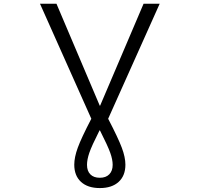

<svg xmlns="http://www.w3.org/2000/svg" viewBox="-20 -750 1040 1001"><path d="M367.2 108.4Q367.2 70.3 385.3 20.5Q403.3 -29.3 456.1 -130.9L188.5 -730.5H274.4L500 -199.2H502L728.5 -730.5H812.5L543.9 -130.9Q596.7 -29.3 615.2 20.5Q633.8 70.3 633.8 108.4Q633.8 166 598.6 198.2Q563.5 230.5 500.5 230.5Q437.5 230.5 402.3 198.2Q367.2 166 367.2 108.4ZM567.4 109.4Q567.4 82 554.7 46.4Q542 10.7 501 -70.3H499Q458 10.7 445.8 46.4Q433.6 82 433.6 109.4Q433.6 141.6 451.2 159.2Q468.8 176.8 500.5 176.8Q532.2 176.8 549.8 158.7Q567.4 140.6 567.4 109.4Z"/></svg>

Font: GenEi Gothic M SemiLight
Style: Regular
Weight: 350
Designer: o_tamon (Modified); [Source Han Sans]
Ryoko NISHIZUKA  (kana & ideographs); Paul D. Hunt (Latin, Greek & Cyrillic); Wenl
Version: Version 1.1a;Original Version 1.004